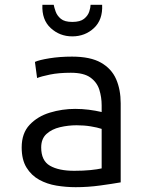

<svg xmlns="http://www.w3.org/2000/svg" viewBox="-20 -765 600 797"><path d="M294 12Q254 12 214.5 5.5Q175 -1 142.5 -19Q110 -37 90 -69.5Q70 -102 70 -153Q70 -212 103 -247Q136 -282 187 -297.5Q238 -313 292 -313Q321 -313 348.5 -309.5Q376 -306 402 -300V-328Q402 -361 392.5 -392Q383 -423 355.5 -443Q328 -463 274 -463Q224 -463 187.5 -455.5Q151 -448 134 -441L125 -508Q142 -516 185 -523Q228 -530 279 -530Q355 -530 399 -505Q443 -480 462 -436.5Q481 -393 481 -336V-8Q447 -2 396 5Q345 12 294 12ZM288 -56Q326 -56 355.5 -59Q385 -62 402 -66V-230Q384 -236 356.5 -240.5Q329 -245 298 -245Q263 -245 229 -237Q195 -229 173 -209Q151 -189 151 -153Q151 -98 187.5 -77Q224 -56 288 -56ZM280 -614Q228 -614 190.5 -648.5Q153 -683 156 -745H203Q205 -734 211 -717Q217 -700 232.5 -687Q248 -674 280 -674Q313 -674 329 -687Q345 -700 350.5 -717Q356 -734 356 -745H404Q407 -683 370 -648.5Q333 -614 280 -614Z"/></svg>

Font: Ubuntu Sans Mono
Style: Regular
Weight: 400
Monospace: yes
Designer: Dalton Maag Ltd
Foundry: Dalton Maag Ltd
Version: Version 1.006